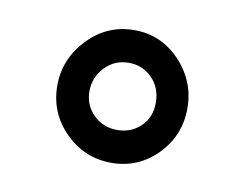

<svg xmlns="http://www.w3.org/2000/svg" viewBox="-42 -775 458 359"><g transform="rotate(10 187.0 -595.0)"><path d="M63.5 -593.8Q63.5 -644.5 99.9 -682.6Q136.2 -720.7 188 -720.7Q238.8 -720.7 274.7 -682.9Q310.5 -645 310.5 -593.8Q310.5 -542 274.7 -505.4Q238.8 -468.8 188 -468.8Q136.7 -468.8 100.1 -505.4Q63.5 -542 63.5 -593.8ZM188 -531.2Q214.4 -531.2 232.4 -548.6Q250.5 -565.9 250.5 -593.8Q250.5 -622.1 232.4 -640.4Q214.4 -658.7 188 -658.7Q161.1 -658.7 142.8 -639.4Q124.5 -620.1 124.5 -593.8Q124.5 -567.4 142.8 -549.3Q161.1 -531.2 188 -531.2Z"/></g></svg>

Font: Noboto
Style: Regular
Weight: 400
Designer: Google
Version: Version 2.001101; 2014